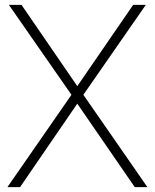

<svg xmlns="http://www.w3.org/2000/svg" viewBox="-20 -770 637 790"><path d="M586.5 0H534.5L298 -343.5L62.5 0H10.5L274 -380L16.5 -750H68.5L298 -415.5L528 -750H580L323 -380Z"/></svg>

Font: Russisch Sans ExtraLight
Style: Regular
Weight: 200
Width: 4
Designer: Michael Sharanda (font) & Cristiano Sobral (main changes)
Foundry: Michael Sharanda
Version: Version 2.00;September 8, 2020;FontCreator 13.0.0.2681 64-bi